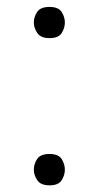

<svg xmlns="http://www.w3.org/2000/svg" viewBox="-20 -540 303 568"><path d="M126.5 -427.2Q100.6 -427.2 90.3 -442.4Q80.1 -457.5 80.1 -473.6Q80.1 -489.7 89.8 -504.6Q99.6 -519.5 126.5 -519.5Q152.8 -519.5 162.4 -504.6Q171.9 -489.7 171.9 -473.6Q171.9 -457 162.4 -442.1Q152.8 -427.2 126.5 -427.2ZM126.5 8.3Q100.6 8.3 90.3 -6.8Q80.1 -22 80.1 -38.1Q80.1 -54.7 89.8 -69.6Q99.6 -84.5 126.5 -84.5Q152.8 -84.5 162.4 -69.6Q171.9 -54.7 171.9 -38.1Q171.9 -22 162.4 -6.8Q152.8 8.3 126.5 8.3Z"/></svg>

Font: Comme ExtraLight
Style: Regular
Weight: 250
Version: Version 1.000;gftools[0.9.27]